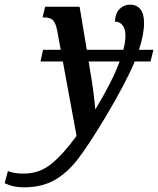

<svg xmlns="http://www.w3.org/2000/svg" viewBox="-162 -565 679 825"><path d="M485 -301H417Q379 -209 290 -60Q219 58 173.5 117.5Q128 177 73 208.5Q18 240 -60 240Q-106 240 -142 222L-128 170Q-102 181 -61 181Q8 181 59.5 138.5Q111 96 167 19L108 -301H12L23 -351H99L83 -437Q77 -467 65 -478.5Q53 -490 29 -490H21L32 -536H180L211 -351H368Q377 -384 377 -412Q377 -440 365 -456Q353 -472 332 -472Q333 -507 351.5 -526Q370 -545 396 -545Q426 -545 441.5 -525Q457 -505 457 -467Q457 -417 435 -351H497ZM352 -301H219L224 -269Q232 -225 239 -172Q246 -119 247 -97H249Q322 -218 352 -301Z"/></svg>

Font: Noto Serif CondSemiBold
Style: Italic
Weight: 600
Width: 3
Italic angle: -12°
Designer: Monotype Design Team
Foundry: Monotype Imaging Inc.
Version: Version 1.001